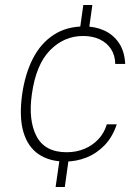

<svg xmlns="http://www.w3.org/2000/svg" viewBox="-20 -743 533 763"><path d="M239.5 -101Q177 -101 134 -129.8Q91 -158.5 73.2 -217.8Q55.5 -277 68 -368Q79.5 -449 110.5 -509.8Q141.5 -570.5 192.8 -604.2Q244 -638 315 -638Q358.5 -638 394.2 -621.8Q430 -605.5 452.5 -572.5Q475 -539.5 477.5 -489H438Q437.5 -523 421.2 -548Q405 -573 376.5 -586.5Q348 -600 310 -600Q234.5 -600 178.8 -543.2Q123 -486.5 106.5 -368Q92 -265 125.2 -201.5Q158.5 -138 245 -138Q283 -138 315.5 -151.5Q348 -165 371.2 -190Q394.5 -215 404.5 -249H444Q427.5 -199 395.8 -166Q364 -133 323.5 -117Q283 -101 239.5 -101ZM201 0 218 -118H254L237.5 0ZM294.5 -605 311 -723H347L330.5 -605Z"/></svg>

Font: Public Sans Thin Thin
Style: Italic
Weight: 250
Italic angle: -8°
Version: Version 2.001